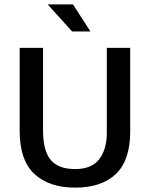

<svg xmlns="http://www.w3.org/2000/svg" viewBox="-20 -849 687 879"><path d="M70 -630H177V-253Q177 -159 212 -117Q247 -75 324 -75Q400 -75 434.5 -120.5Q469 -166 469 -241V-630H576V-246Q576 -115 510.5 -52.5Q445 10 324 10Q205 10 137.5 -52.5Q70 -115 70 -251ZM198 -829H314L394 -705H310Z"/></svg>

Font: Mukta Medium
Style: Regular
Weight: 500
Designer: Girish Dalvi and Yashodeep Gholap
Foundry: Ek Type
Version: Version 2.538;PS 1.002;hotconv 16.6.51;makeotf.lib2.5.65220;